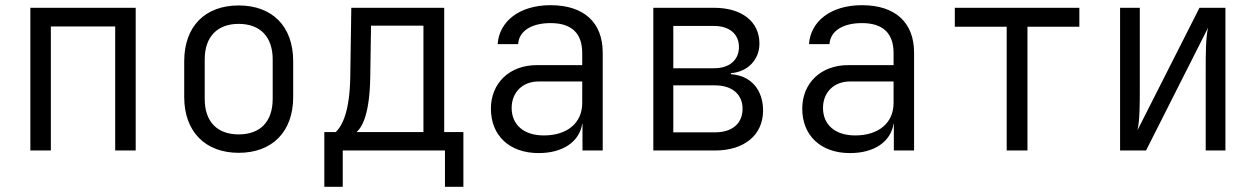

<svg xmlns="http://www.w3.org/2000/svg" viewBox="-20 -580 4840 740"><path d="M97 0H176V-478H424V0H503V-550H97Z M900 9C1029 9 1110 -72 1110 -206V-344C1110 -479 1029 -559 900 -559C771 -559 690 -479 690 -344V-206C690 -72 772 9 900 9ZM900 -62C818 -62 769 -110 769 -199V-351C769 -440 819 -488 900 -488C981 -488 1031 -440 1031 -351V-199C1031 -110 982 -62 900 -62Z M1230 140H1301V0H1695V140H1766V-71H1692V-550H1334L1330 -285C1328 -154 1301 -97 1274 -71H1230ZM1354 -71C1380 -93 1405 -151 1407 -283L1410 -481H1612V-71Z M2056 10C2150 10 2213 -34 2224 -103H2225V0H2303V-377C2303 -493 2231 -560 2102 -560C1981 -560 1904 -497 1898 -410H1977C1980 -460 2028 -491 2102 -491C2183 -491 2224 -452 2224 -375V-329H2049C1944 -329 1872 -260 1872 -161C1872 -59 1942 10 2056 10ZM2076 -58C1999 -58 1952 -99 1952 -164C1952 -224 1994 -266 2056 -266H2224V-183C2224 -106 2166 -58 2076 -58Z M2498 0H2736C2849 0 2921 -60 2921 -154C2921 -234 2874 -289 2797 -294V-298C2862 -303 2907 -350 2907 -412C2907 -497 2839 -550 2732 -550H2498ZM2575 -317V-480H2732C2791 -480 2828 -449 2828 -399C2828 -348 2791 -317 2732 -317ZM2575 -70V-251H2736C2802 -251 2842 -216 2842 -161C2842 -104 2802 -70 2736 -70Z M3256 10C3350 10 3413 -34 3424 -103H3425V0H3503V-377C3503 -493 3431 -560 3302 -560C3181 -560 3104 -497 3098 -410H3177C3180 -460 3228 -491 3302 -491C3383 -491 3424 -452 3424 -375V-329H3249C3144 -329 3072 -260 3072 -161C3072 -59 3142 10 3256 10ZM3276 -58C3199 -58 3152 -99 3152 -164C3152 -224 3194 -266 3256 -266H3424V-183C3424 -106 3366 -58 3276 -58Z M3860 0H3940V-477H4140V-550H3660V-477H3860Z M4297 0H4397L4636 -473C4627 -435 4627 -367 4627 -311V0H4703V-550H4603L4364 -78C4373 -116 4373 -183 4373 -240V-550H4297Z"/></svg>

Font: JetBrains Mono Light
Style: Regular
Weight: 336
Monospace: yes
Designer: Philipp Nurullin, Konstantin Bulenkov
Foundry: JetBrains
Version: Version 2.305